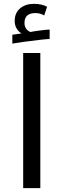

<svg xmlns="http://www.w3.org/2000/svg" viewBox="-20 -975 329 995"><path d="M100.1 -700.2H189V0H100.1ZM224.1 -939.9 209 -895Q189 -907.2 163.1 -907.2Q106.9 -907.2 106.9 -856Q106.9 -823.2 137.2 -809.1Q147 -811.5 185.1 -816.7Q223.1 -821.8 237.3 -821.8V-772.9Q215.3 -772.9 100.1 -757.8L43.9 -749V-794.9L91.3 -801.8Q56.2 -824.7 56.2 -866.5Q56.2 -908.2 84.2 -931.6Q112.3 -955.1 154.8 -955.1Q197.3 -955.1 224.1 -939.9Z"/></svg>

Font: DroidArabicKufi
Style: Regular
Weight: 400
Designer: Pascal Zoghbi
Foundry: Ascender Corporation
Version: Version 1.00